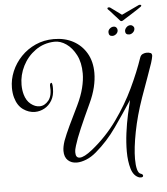

<svg xmlns="http://www.w3.org/2000/svg" viewBox="-62 -883 930 1072"><g transform="rotate(-5 403.0 -347.0)"><path d="M762 -827Q767 -827 769 -823.5Q771 -820 766 -816Q761 -812 745 -801.5Q729 -791 710 -779Q691 -767 676.5 -758Q662 -749 661 -748Q658 -746 655.5 -745.5Q653 -745 651 -745Q648 -745 644 -749Q643 -751 633.5 -761Q624 -771 613 -783.5Q602 -796 593 -806Q584 -816 582 -817Q580 -819 580 -822Q580 -827 585.5 -827.5Q591 -828 595 -826L658 -780L756 -826Q758 -827 762 -827ZM684 134Q678 134 675 133Q643 122 630.5 80Q618 38 618 -17Q618 -67 625 -120.5Q632 -174 642.5 -222Q653 -270 661 -302Q614 -230 562.5 -156.5Q511 -83 445 -27Q417 -3 388 8.5Q359 20 335 20Q305 20 285.5 2Q266 -16 266 -51Q266 -74 277 -107Q290 -142 312 -188.5Q334 -235 365 -298Q389 -348 400 -392Q411 -436 411 -473Q411 -534 389 -576.5Q367 -619 334.5 -641.5Q302 -664 268 -663Q208 -661 162 -628Q116 -595 90.5 -544.5Q65 -494 65 -439Q65 -410 72 -385Q82 -349 106 -330Q130 -311 155 -311Q184 -311 206 -338Q228 -365 223 -422Q223 -427 225.5 -431.5Q228 -436 231 -436Q236 -436 237 -424Q238 -419 238 -413.5Q238 -408 238 -403Q238 -364 222 -337Q206 -310 180.5 -296Q155 -282 127 -282Q92 -282 61 -304Q30 -326 17 -372Q10 -397 10 -427Q10 -474 29 -519Q48 -564 82.5 -600Q117 -636 164 -657Q211 -678 266 -678Q328 -678 375 -652.5Q422 -627 449 -580.5Q476 -534 476 -470Q476 -433 466 -391Q456 -349 434 -302Q398 -225 373.5 -168Q349 -111 338 -74Q331 -54 331 -36Q331 -6 354 -6Q366 -6 383.5 -15Q401 -24 425 -43Q507 -109 567.5 -193.5Q628 -278 670 -366.5Q712 -455 738 -532Q743 -547 754.5 -552Q766 -557 776 -557Q783 -557 788.5 -556Q794 -555 795 -554Q806 -553 806 -537Q804 -522 796 -497Q787 -469 770 -423Q753 -377 729 -309Q695 -212 677.5 -122Q660 -32 660 29Q660 65 666 87Q672 109 684 113Q697 117 697 125Q697 134 684 134ZM689 -667Q667 -667 667 -687Q667 -698 676.5 -708Q686 -718 699 -718Q707 -718 713.5 -712Q720 -706 720 -698Q720 -685 710 -676Q700 -667 689 -667ZM595 -667Q574 -667 574 -689Q574 -701 584 -709.5Q594 -718 605 -718Q615 -718 620.5 -711.5Q626 -705 626 -697Q626 -684 616 -675.5Q606 -667 595 -667Z"/></g></svg>

Font: Gwendolyn
Style: Bold
Weight: 700
Designer: Robert E. Leuschke
Foundry: Robert E. Leuschke
Version: Version 1.010; ttfautohint (v1.8.3)